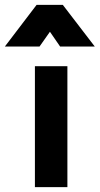

<svg xmlns="http://www.w3.org/2000/svg" viewBox="-77 -772 411 792"><path d="M67 0V-499H201V0ZM-57 -580 74 -752H182L314 -580H171L129 -641L86 -580Z"/></svg>

Font: TitilliumText22L Xb
Style: Bold
Weight: 400
Designer: Campivisivi
Foundry: Campivisivi
Version: 1.000